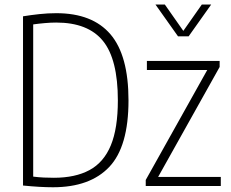

<svg xmlns="http://www.w3.org/2000/svg" viewBox="-20 -804 998 830"><path d="M209 5.5Q154 5.5 79.5 -2V-733.5Q113 -739 150 -743Q187 -747 223.5 -747Q379.5 -747 457.5 -655.8Q535.5 -564.5 535.5 -370Q535.5 -170 452.2 -82.2Q369 5.5 209 5.5ZM213 -35.5Q305.5 -35.5 367 -68.8Q428.5 -102 459 -175.5Q489.5 -249 489.5 -370Q489.5 -548 425 -627.2Q360.5 -706.5 223 -706.5Q200 -706.5 174.2 -704.2Q148.5 -702 123.5 -698.5V-40.5Q148 -37.5 169.2 -36.5Q190.5 -35.5 213 -35.5ZM610 0V-26L876 -501.5H615V-540.5H929.5V-514.5L663.5 -39H934.5V0ZM749.5 -647 652 -784.5H692.5L772.5 -670.5L852.5 -784.5H893L795.5 -647Z"/></svg>

Font: Encode Sans Cnd XLt
Style: Regular
Weight: 200
Width: 3
Designer: Multiple Designers
Foundry: Impallari Type
Version: Version 3.002; ttfautohint (v1.8.3) -l 8 -r 50 -G 200 -x 14 